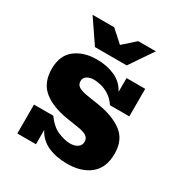

<svg xmlns="http://www.w3.org/2000/svg" viewBox="-170 -854 944 990"><g transform="rotate(30 302.5 -358.5)"><path d="M191 -586 97 -724H226L297 -660L369 -724H474L380 -586ZM67 0V-172H182Q217 -123 257.5 -107Q298 -91 326 -91Q355 -91 372 -103Q389 -115 389 -136Q389 -158 371.5 -169Q354 -180 318 -185L254 -195Q158 -210 106 -253Q54 -296 54 -378Q54 -458 104.5 -497Q155 -536 233 -536Q292 -536 339.5 -515Q387 -494 412 -447V-529H523V-365H408Q388 -395 362.5 -411Q337 -427 313 -432.5Q289 -438 272 -438Q247 -438 230.5 -427.5Q214 -417 214 -397Q214 -376 231 -365.5Q248 -355 285 -349L350 -339Q443 -325 498.5 -284Q554 -243 554 -160Q554 -77 503 -35Q452 7 366 7Q301 7 252 -15Q203 -37 178 -85V0Z"/></g></svg>

Font: Montagu Slab 16pt
Style: Bold
Weight: 700
Designer: Florian Karsten
Foundry: Florian Karsten
Version: Version 1.000; ttfautohint (v1.8.3)